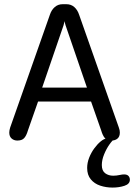

<svg xmlns="http://www.w3.org/2000/svg" viewBox="-20 -642 622 890"><path d="M60.5 9.5Q44.5 9.5 33.8 0Q23 -9.5 23 -27.5Q23 -32.5 24 -38.2Q25 -44 27 -50.5L211 -573Q218.5 -596 233.8 -609.2Q249 -622.5 270 -622.5H288Q309.5 -622.5 324.5 -609.2Q339.5 -596 347 -573L531 -50.5Q533.5 -44 534.5 -38.2Q535.5 -32.5 535.5 -27.5Q535.5 -9 524.8 0.2Q514 9.5 497 9.5Q476 9.5 466 -2Q456 -13.5 449 -37.5L402 -171.5H156.5L109.5 -37.5Q102.5 -13.5 92.2 -2Q82 9.5 60.5 9.5ZM175.5 -236H383L284 -524.5Q282.5 -529.5 281.2 -534.8Q280 -540 279 -544Q278.5 -540 277.2 -534.8Q276 -529.5 274.5 -524.5ZM502 227.5Q471.5 227.5 444.5 218.5Q417.5 209.5 400.8 189.2Q384 169 384 136.5Q384 113 393.2 89.2Q402.5 65.5 417 45.8Q431.5 26 446.8 13.5Q462 1 474 0H513Q501.5 7.5 487.2 27.8Q473 48 462.5 73.8Q452 99.5 452 123Q452 149.5 467.5 161Q483 172.5 505 172.5Q512 172.5 520.5 171.5Q529 170.5 535.5 169Q541.5 167.5 546.5 167Q551.5 166.5 555.5 166.5Q569 166.5 575.5 173.5Q582 180.5 582 191Q582 211 557 219.2Q532 227.5 502 227.5Z"/></svg>

Font: Sono
Style: Regular
Weight: 400
Designer: Tyler Finck
Foundry: Tyler Finck
Version: Version 2.112